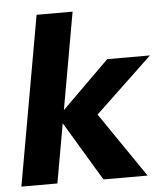

<svg xmlns="http://www.w3.org/2000/svg" viewBox="-51 -751 688 797"><g transform="rotate(-5 292.5 -352.5)"><path d="M348 0 183 -275 407 -496H585L292 -218L309 -326L532 0ZM6 0 131 -705H281L156 0Z"/></g></svg>

Font: DM Sans 36pt Black
Style: Italic
Weight: 900
Italic angle: -10°
Designer: Colophon Foundry, Jonny Pinhorn
Foundry: Colophon Foundry
Version: Version 4.004;gftools[0.9.30]